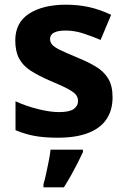

<svg xmlns="http://www.w3.org/2000/svg" viewBox="-20 -576 537 817"><path d="M459 -162Q459 -107 433 -68.5Q407 -30 355 -10Q303 10 226 10Q169 10 128 2.5Q87 -5 46 -22V-145Q90 -125 141 -112Q192 -99 231 -99Q275 -99 293.5 -112Q312 -125 312 -146Q312 -160 304.5 -171Q297 -182 272 -196Q247 -210 194 -232Q143 -254 110 -275.5Q77 -297 61 -327.5Q45 -358 45 -404Q45 -480 104 -518Q163 -556 261 -556Q312 -556 358 -546Q404 -536 453 -513L408 -406Q368 -423 332 -434.5Q296 -446 259 -446Q226 -446 209.5 -437Q193 -428 193 -410Q193 -397 201.5 -386.5Q210 -376 234.5 -364Q259 -352 307 -332Q354 -313 388 -292.5Q422 -272 440.5 -241.5Q459 -211 459 -162ZM333 71Q323 93 310.5 117.5Q298 142 283.5 168Q269 194 252 221H165V208Q171 188 176.5 162Q182 136 187.5 109Q193 82 195 61H333Z"/></svg>

Font: Noto Sans Thai
Style: Bold
Weight: 700
Designer: Monotype Design Team
Foundry: Monotype Imaging Inc.
Version: Version 2.001